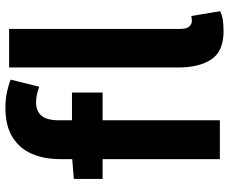

<svg xmlns="http://www.w3.org/2000/svg" viewBox="-90 -762 866 727"><g transform="rotate(-90 343.5 -399.0)"><path d="M104 -559V-605Q104 -664 123.5 -710.5Q143 -757 186 -784.5Q229 -812 299 -812Q331 -812 358.5 -806Q386 -800 405 -792L378 -684Q346 -696 319 -696Q286 -696 268.5 -675.5Q251 -655 251 -608V-560H356V-444H251V0H104V-444H29V-553ZM646 -108 664 1Q640 14 589 14Q512 14 481.5 -32.5Q451 -79 451 -157V-798H597V-150Q597 -125 606.5 -115.5Q616 -106 626 -106Q631 -106 635 -106.5Q639 -107 646 -108Z"/></g></svg>

Font: Source Han Sans CN Bold
Style: Bold
Weight: 700
Designer: Ryoko NISHIZUKA 西塚涼子 (kana & ideographs); Paul D. Hunt (Latin, Greek & Cyrillic); Wenlong ZHANG 张文龙 (bopomofo); Sandoll 
Foundry: Adobe Systems Incorporated
Version: Version 1.00;May 30, 2023;FontCreator 11.5.0.2422 32-bit